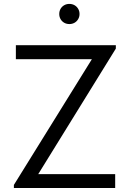

<svg xmlns="http://www.w3.org/2000/svg" viewBox="-20 -948 654 968"><path d="M50 -15.7 443.3 -649.7H60V-720H564V-703L172.7 -70H560.7V0H50ZM278.7 -877.3Q278.7 -891.7 285.3 -903.4Q292 -915 303.7 -921.7Q315.4 -928.3 329.8 -928.3Q344 -928.3 355.8 -921.7Q367.5 -915 374.2 -903.4Q381 -891.7 381 -877.3Q381 -863.3 374.2 -851.7Q367.5 -840 355.8 -833.3Q344 -826.7 329.8 -826.7Q315.4 -826.7 303.7 -833.3Q292 -840 285.3 -851.7Q278.7 -863.3 278.7 -877.3Z"/></svg>

Font: Tap Sans
Style: Regular
Weight: 400
Designer: Tap Payments
Foundry: Tap Payments
Version: Version 1.001;Glyphs 3.1.2 (3151)